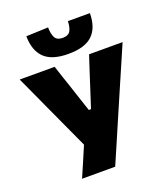

<svg xmlns="http://www.w3.org/2000/svg" viewBox="-168 -1077 1048 1195"><g transform="rotate(-20 356.0 -479.0)"><path d="M167.5 0Q187.5 -46 208.5 -94.5Q229 -143 251.5 -195.5L107.5 -509Q84 -560 63 -606.5Q41.5 -653 14 -713H245.5Q260.5 -667 271.8 -633.2Q283 -599.5 293.5 -569Q303.5 -538.5 315.5 -502L353.5 -388H368L404.5 -500.5Q416.5 -538 426.5 -569Q436.5 -600 447.5 -633.8Q458.5 -667.5 473.5 -713H695.5Q667 -647 637 -577.8Q607 -508.5 581.5 -450L484.5 -225.5Q462 -173 436 -113Q410 -53 387 0ZM355 -759Q246.5 -759 196.2 -807.8Q146 -856.5 145 -952L291 -957.5Q291 -917.5 303.5 -891.2Q316 -865 355 -865Q394.5 -865 407.2 -890.5Q420 -916 420 -952H566Q565.5 -856.5 515.2 -807.8Q465 -759 355 -759Z"/></g></svg>

Font: Heraclito ExtraBold
Style: Regular
Weight: 800
Designer: Kostas Bartsokas (font) & Cristiano Sobral (main changes)
Foundry: Kostas Bartsokas (font) & Cristiano Sobral (main changes)
Version: Version 1.00;July 8, 2020;FontCreator 13.0.0.2655 64-bit